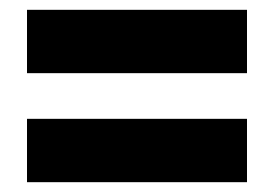

<svg xmlns="http://www.w3.org/2000/svg" viewBox="-20 -599 559 391"><path d="M35 -450V-579H483V-450ZM35 -228V-357H483V-228Z"/></svg>

Font: Noto Sans Tamil UI Condensed Black
Style: Regular
Weight: 900
Width: 3
Designer: Jelle Bosma - Monotype Design Team
Foundry: Monotype Imaging Inc.
Version: Version 2.004; ttfautohint (v1.8.4.7-5d5b)